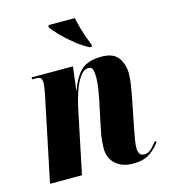

<svg xmlns="http://www.w3.org/2000/svg" viewBox="-114 -857 842 957"><g transform="rotate(-15 306.5 -378.0)"><path d="M455 10Q399 10 365.5 -20Q332 -50 332 -101Q332 -120 334.5 -145Q337 -170 344 -202L374 -345Q378 -364 383 -396Q388 -428 388 -452Q388 -470 384.5 -489Q381 -508 362 -508Q338 -508 318.5 -481Q299 -454 285 -413.5Q271 -373 262 -332L193 0H28L121 -446Q123 -458 125 -472.5Q127 -487 127 -497Q127 -510 122 -518Q117 -526 93 -526H76L77 -536H290L275 -417H277Q296 -468 318 -496Q340 -524 369.5 -535Q399 -546 439 -546Q501 -546 525.5 -511Q550 -476 550 -429Q550 -403 545 -371.5Q540 -340 535 -314L503 -152Q498 -125 494 -103Q490 -81 490 -61Q490 -20 520 -20Q544 -20 561 -39Q578 -58 589 -71L594 -63Q574 -34 542 -12Q510 10 455 10ZM396 -606Q364 -622 328 -650.5Q292 -679 263.5 -708.5Q235 -738 223 -756L226 -766H361Q366 -741 374.5 -711Q383 -681 392.5 -655Q402 -629 408 -615L406 -606Z"/></g></svg>

Font: Noto Serif Display ExtraCondensed Black
Style: Italic
Weight: 900
Width: 2
Italic angle: -12°
Designer: Monotype Design Team
Foundry: Monotype Imaging Inc.
Version: Version 2.009